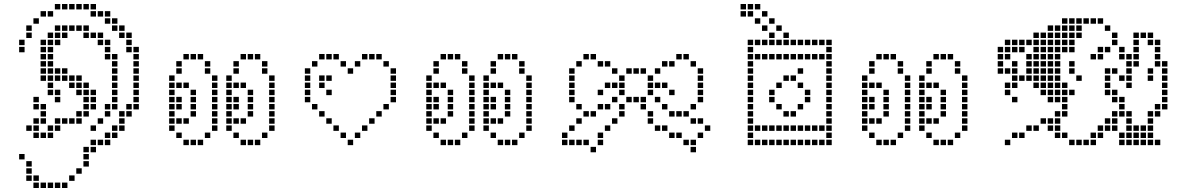

<svg xmlns="http://www.w3.org/2000/svg" viewBox="-20 -730 5933 960"><path d="M75.7 40V67.1H102.9V40ZM111.4 75.7V102.9H138.6V75.7ZM111.4 111.4V138.6H138.6V111.4ZM111.4 147.1V174.3H138.6V147.1ZM147.1 147.1V174.3H174.3V147.1ZM147.1 182.9V210H174.3V182.9ZM218.6 182.9V210H245.7V182.9ZM254.3 182.9V210H281.4V182.9ZM290 182.9V210H317.1V182.9ZM182.9 182.9V210H210V182.9ZM325.7 147.1V174.3H352.9V147.1ZM361.4 111.4V138.6H388.6V111.4ZM397.1 75.7V102.9H424.3V75.7ZM397.1 40V67.1H424.3V40ZM397.1 4.3V31.4H424.3V4.3ZM432.9 4.3V31.4H460V4.3ZM432.9 -31.4V-4.3H460V-31.4ZM468.6 -31.4V-4.3H495.7V-31.4ZM504.3 -31.4V-4.3H531.4V-31.4ZM504.3 -67.1V-40H531.4V-67.1ZM540 -67.1V-40H567.1V-67.1ZM540 -102.9V-75.7H567.1V-102.9ZM575.7 -102.9V-75.7H602.9V-102.9ZM575.7 -138.6V-111.4H602.9V-138.6ZM575.7 -174.3V-147.1H602.9V-174.3ZM611.4 -174.3V-147.1H638.6V-174.3ZM611.4 -210V-182.9H638.6V-210ZM647.1 -210V-182.9H674.3V-210ZM647.1 -245.7V-218.6H674.3V-245.7ZM647.1 -281.4V-254.3H674.3V-281.4ZM647.1 -317.1V-290H674.3V-317.1ZM647.1 -352.9V-325.7H674.3V-352.9ZM647.1 -388.6V-361.4H674.3V-388.6ZM647.1 -424.3V-397.1H674.3V-424.3ZM647.1 -460V-432.9H674.3V-460ZM647.1 -495.7V-468.6H674.3V-495.7ZM611.4 -495.7V-468.6H638.6V-495.7ZM611.4 -531.4V-504.3H638.6V-531.4ZM611.4 -567.1V-540H638.6V-567.1ZM575.7 -567.1V-540H602.9V-567.1ZM575.7 -602.9V-575.7H602.9V-602.9ZM540 -602.9V-575.7H567.1V-602.9ZM540 -638.6V-611.4H567.1V-638.6ZM504.3 -638.6V-611.4H531.4V-638.6ZM504.3 -674.3V-647.1H531.4V-674.3ZM468.6 -674.3V-647.1H495.7V-674.3ZM432.9 -674.3V-647.1H460V-674.3ZM432.9 -710V-682.9H460V-710ZM397.1 -710V-682.9H424.3V-710ZM361.4 -710V-682.9H388.6V-710ZM325.7 -710V-682.9H352.9V-710ZM290 -710V-682.9H317.1V-710ZM254.3 -710V-682.9H281.4V-710ZM218.6 -674.3V-647.1H245.7V-674.3ZM182.9 -674.3V-647.1H210V-674.3ZM147.1 -638.6V-611.4H174.3V-638.6ZM111.4 -602.9V-575.7H138.6V-602.9ZM111.4 -567.1V-540H138.6V-567.1ZM75.7 -531.4V-504.3H102.9V-531.4ZM75.7 -495.7V-468.6H102.9V-495.7ZM147.1 -245.7V-218.6H174.3V-245.7ZM147.1 -210V-182.9H174.3V-210ZM182.9 -210V-182.9H210V-210ZM182.9 -174.3V-147.1H210V-174.3ZM182.9 -138.6V-111.4H210V-138.6ZM147.1 -138.6V-111.4H174.3V-138.6ZM147.1 -102.9V-75.7H174.3V-102.9ZM111.4 -102.9V-75.7H138.6V-102.9ZM147.1 -67.1V-40H174.3V-67.1ZM182.9 -67.1V-40H210V-67.1ZM218.6 -67.1V-40H245.7V-67.1ZM218.6 -102.9V-75.7H245.7V-102.9ZM254.3 -102.9V-75.7H281.4V-102.9ZM254.3 -138.6V-111.4H281.4V-138.6ZM290 -138.6V-111.4H317.1V-138.6ZM325.7 -138.6V-111.4H352.9V-138.6ZM361.4 -138.6V-111.4H388.6V-138.6ZM361.4 -174.3V-147.1H388.6V-174.3ZM397.1 -174.3V-147.1H424.3V-174.3ZM397.1 -210V-182.9H424.3V-210ZM432.9 -210V-182.9H460V-210ZM432.9 -245.7V-218.6H460V-245.7ZM432.9 -281.4V-254.3H460V-281.4ZM397.1 -245.7V-218.6H424.3V-245.7ZM397.1 -281.4V-254.3H424.3V-281.4ZM397.1 -317.1V-290H424.3V-317.1ZM361.4 -352.9V-325.7H388.6V-352.9ZM361.4 -317.1V-290H388.6V-317.1ZM361.4 -281.4V-254.3H388.6V-281.4ZM325.7 -317.1V-290H352.9V-317.1ZM325.7 -352.9V-325.7H352.9V-352.9ZM290 -352.9V-325.7H317.1V-352.9ZM290 -388.6V-361.4H317.1V-388.6ZM254.3 -352.9V-325.7H281.4V-352.9ZM254.3 -388.6V-361.4H281.4V-388.6ZM218.6 -388.6V-361.4H245.7V-388.6ZM218.6 -352.9V-325.7H245.7V-352.9ZM218.6 -317.1V-290H245.7V-317.1ZM218.6 -281.4V-254.3H245.7V-281.4ZM254.3 -281.4V-254.3H281.4V-281.4ZM254.3 -245.7V-218.6H281.4V-245.7ZM182.9 -352.9V-325.7H210V-352.9ZM182.9 -388.6V-361.4H210V-388.6ZM182.9 -424.3V-397.1H210V-424.3ZM182.9 -460V-432.9H210V-460ZM182.9 -495.7V-468.6H210V-495.7ZM182.9 -531.4V-504.3H210V-531.4ZM218.6 -531.4V-504.3H245.7V-531.4ZM254.3 -531.4V-504.3H281.4V-531.4ZM218.6 -495.7V-468.6H245.7V-495.7ZM218.6 -460V-432.9H245.7V-460ZM218.6 -424.3V-397.1H245.7V-424.3ZM218.6 -567.1V-540H245.7V-567.1ZM254.3 -567.1V-540H281.4V-567.1ZM290 -567.1V-540H317.1V-567.1ZM254.3 -602.9V-575.7H281.4V-602.9ZM290 -602.9V-575.7H317.1V-602.9ZM325.7 -602.9V-575.7H352.9V-602.9ZM361.4 -602.9V-575.7H388.6V-602.9ZM397.1 -602.9V-575.7H424.3V-602.9ZM397.1 -567.1V-540H424.3V-567.1ZM432.9 -567.1V-540H460V-567.1ZM468.6 -567.1V-540H495.7V-567.1ZM468.6 -531.4V-504.3H495.7V-531.4ZM504.3 -531.4V-504.3H531.4V-531.4ZM504.3 -495.7V-468.6H531.4V-495.7ZM504.3 -460V-432.9H531.4V-460ZM540 -460V-432.9H567.1V-460ZM540 -424.3V-397.1H567.1V-424.3ZM540 -388.6V-361.4H567.1V-388.6ZM540 -352.9V-325.7H567.1V-352.9ZM540 -317.1V-290H567.1V-317.1ZM540 -281.4V-254.3H567.1V-281.4ZM540 -245.7V-218.6H567.1V-245.7ZM540 -210V-182.9H567.1V-210ZM504.3 -174.3V-147.1H531.4V-174.3ZM504.3 -210V-182.9H531.4V-210ZM468.6 -138.6V-111.4H495.7V-138.6ZM432.9 -102.9V-75.7H460V-102.9Z M932.9 -31.4V-4.3H960V-31.4ZM968.6 -31.4V-4.3H995.7V-31.4ZM825.7 -138.6V-111.4H852.9V-138.6ZM825.7 -174.3V-147.1H852.9V-174.3ZM825.7 -210V-182.9H852.9V-210ZM825.7 -245.7V-218.6H852.9V-245.7ZM825.7 -281.4V-254.3H852.9V-281.4ZM825.7 -317.1V-290H852.9V-317.1ZM897.1 -31.4V-4.3H924.3V-31.4ZM861.4 -67.1V-40H888.6V-67.1ZM825.7 -102.9V-75.7H852.9V-102.9ZM1004.3 -67.1V-40H1031.4V-67.1ZM1040 -102.9V-75.7H1067.1V-102.9ZM825.7 -352.9V-325.7H852.9V-352.9ZM861.4 -388.6V-361.4H888.6V-388.6ZM861.4 -424.3V-397.1H888.6V-424.3ZM897.1 -460V-432.9H924.3V-460ZM932.9 -460V-432.9H960V-460ZM968.6 -460V-432.9H995.7V-460ZM1004.3 -424.3V-397.1H1031.4V-424.3ZM861.4 -317.1V-290H888.6V-317.1ZM897.1 -317.1V-290H924.3V-317.1ZM932.9 -281.4V-254.3H960V-281.4ZM932.9 -174.3V-147.1H960V-174.3ZM897.1 -138.6V-111.4H924.3V-138.6ZM861.4 -138.6V-111.4H888.6V-138.6ZM861.4 -245.7V-218.6H888.6V-245.7ZM861.4 -210V-182.9H888.6V-210ZM1218.6 -31.4V-4.3H1245.7V-31.4ZM1254.3 -31.4V-4.3H1281.4V-31.4ZM1111.4 -138.6V-111.4H1138.6V-138.6ZM1111.4 -174.3V-147.1H1138.6V-174.3ZM1111.4 -210V-182.9H1138.6V-210ZM1111.4 -245.7V-218.6H1138.6V-245.7ZM1111.4 -281.4V-254.3H1138.6V-281.4ZM1111.4 -317.1V-290H1138.6V-317.1ZM1182.9 -31.4V-4.3H1210V-31.4ZM1147.1 -67.1V-40H1174.3V-67.1ZM1111.4 -102.9V-75.7H1138.6V-102.9ZM1290 -67.1V-40H1317.1V-67.1ZM1111.4 -352.9V-325.7H1138.6V-352.9ZM1147.1 -388.6V-361.4H1174.3V-388.6ZM1147.1 -424.3V-397.1H1174.3V-424.3ZM1182.9 -460V-432.9H1210V-460ZM1218.6 -460V-432.9H1245.7V-460ZM1254.3 -460V-432.9H1281.4V-460ZM1290 -424.3V-397.1H1317.1V-424.3ZM1147.1 -317.1V-290H1174.3V-317.1ZM1182.9 -317.1V-290H1210V-317.1ZM1218.6 -281.4V-254.3H1245.7V-281.4ZM1218.6 -174.3V-147.1H1245.7V-174.3ZM1182.9 -138.6V-111.4H1210V-138.6ZM1147.1 -138.6V-111.4H1174.3V-138.6ZM1147.1 -245.7V-218.6H1174.3V-245.7ZM1147.1 -210V-182.9H1174.3V-210ZM932.9 -245.7V-218.6H960V-245.7ZM932.9 -210V-182.9H960V-210ZM1218.6 -245.7V-218.6H1245.7V-245.7ZM1218.6 -210V-182.9H1245.7V-210ZM1004.3 -388.6V-361.4H1031.4V-388.6ZM1040 -352.9V-325.7H1067.1V-352.9ZM1040 -317.1V-290H1067.1V-317.1ZM1040 -281.4V-254.3H1067.1V-281.4ZM1040 -245.7V-218.6H1067.1V-245.7ZM1040 -210V-182.9H1067.1V-210ZM1040 -174.3V-147.1H1067.1V-174.3ZM1040 -138.6V-111.4H1067.1V-138.6ZM1290 -388.6V-361.4H1317.1V-388.6ZM1325.7 -352.9V-325.7H1352.9V-352.9ZM1325.7 -317.1V-290H1352.9V-317.1ZM1325.7 -281.4V-254.3H1352.9V-281.4ZM1325.7 -210V-182.9H1352.9V-210ZM1325.7 -174.3V-147.1H1352.9V-174.3ZM1325.7 -138.6V-111.4H1352.9V-138.6ZM1325.7 -245.7V-218.6H1352.9V-245.7ZM1325.7 -102.9V-75.7H1352.9V-102.9Z M1718.6 -31.4V-4.3H1745.7V-31.4ZM1682.9 -67.1V-40H1710V-67.1ZM1647.1 -102.9V-75.7H1674.3V-102.9ZM1611.4 -138.6V-111.4H1638.6V-138.6ZM1575.7 -174.3V-147.1H1602.9V-174.3ZM1504.3 -245.7V-218.6H1531.4V-245.7ZM1540 -210V-182.9H1567.1V-210ZM1504.3 -281.4V-254.3H1531.4V-281.4ZM1504.3 -317.1V-290H1531.4V-317.1ZM1504.3 -352.9V-325.7H1531.4V-352.9ZM1504.3 -388.6V-361.4H1531.4V-388.6ZM1540 -424.3V-397.1H1567.1V-424.3ZM1575.7 -460V-432.9H1602.9V-460ZM1611.4 -460V-432.9H1638.6V-460ZM1647.1 -460V-432.9H1674.3V-460ZM1682.9 -424.3V-397.1H1710V-424.3ZM1718.6 -388.6V-361.4H1745.7V-388.6ZM1754.3 -424.3V-397.1H1781.4V-424.3ZM1790 -460V-432.9H1817.1V-460ZM1825.7 -460V-432.9H1852.9V-460ZM1861.4 -460V-432.9H1888.6V-460ZM1897.1 -424.3V-397.1H1924.3V-424.3ZM1932.9 -388.6V-361.4H1960V-388.6ZM1932.9 -352.9V-325.7H1960V-352.9ZM1932.9 -317.1V-290H1960V-317.1ZM1932.9 -281.4V-254.3H1960V-281.4ZM1932.9 -245.7V-218.6H1960V-245.7ZM1897.1 -210V-182.9H1924.3V-210ZM1861.4 -174.3V-147.1H1888.6V-174.3ZM1825.7 -138.6V-111.4H1852.9V-138.6ZM1790 -102.9V-75.7H1817.1V-102.9ZM1754.3 -67.1V-40H1781.4V-67.1ZM1575.7 -317.1V-290H1602.9V-317.1ZM1575.7 -352.9V-325.7H1602.9V-352.9ZM1611.4 -352.9V-325.7H1638.6V-352.9ZM1611.4 -281.4V-254.3H1638.6V-281.4Z M2218.6 -31.4V-4.3H2245.7V-31.4ZM2254.3 -31.4V-4.3H2281.4V-31.4ZM2111.4 -138.6V-111.4H2138.6V-138.6ZM2111.4 -174.3V-147.1H2138.6V-174.3ZM2111.4 -210V-182.9H2138.6V-210ZM2111.4 -245.7V-218.6H2138.6V-245.7ZM2111.4 -281.4V-254.3H2138.6V-281.4ZM2111.4 -317.1V-290H2138.6V-317.1ZM2182.9 -31.4V-4.3H2210V-31.4ZM2147.1 -67.1V-40H2174.3V-67.1ZM2111.4 -102.9V-75.7H2138.6V-102.9ZM2290 -67.1V-40H2317.1V-67.1ZM2325.7 -102.9V-75.7H2352.9V-102.9ZM2111.4 -352.9V-325.7H2138.6V-352.9ZM2147.1 -388.6V-361.4H2174.3V-388.6ZM2147.1 -424.3V-397.1H2174.3V-424.3ZM2182.9 -460V-432.9H2210V-460ZM2218.6 -460V-432.9H2245.7V-460ZM2254.3 -460V-432.9H2281.4V-460ZM2290 -424.3V-397.1H2317.1V-424.3ZM2147.1 -317.1V-290H2174.3V-317.1ZM2182.9 -317.1V-290H2210V-317.1ZM2218.6 -281.4V-254.3H2245.7V-281.4ZM2218.6 -174.3V-147.1H2245.7V-174.3ZM2182.9 -138.6V-111.4H2210V-138.6ZM2147.1 -138.6V-111.4H2174.3V-138.6ZM2147.1 -245.7V-218.6H2174.3V-245.7ZM2147.1 -210V-182.9H2174.3V-210ZM2504.3 -31.4V-4.3H2531.4V-31.4ZM2540 -31.4V-4.3H2567.1V-31.4ZM2397.1 -138.6V-111.4H2424.3V-138.6ZM2397.1 -174.3V-147.1H2424.3V-174.3ZM2397.1 -210V-182.9H2424.3V-210ZM2397.1 -245.7V-218.6H2424.3V-245.7ZM2397.1 -281.4V-254.3H2424.3V-281.4ZM2397.1 -317.1V-290H2424.3V-317.1ZM2468.6 -31.4V-4.3H2495.7V-31.4ZM2432.9 -67.1V-40H2460V-67.1ZM2397.1 -102.9V-75.7H2424.3V-102.9ZM2575.7 -67.1V-40H2602.9V-67.1ZM2397.1 -352.9V-325.7H2424.3V-352.9ZM2432.9 -388.6V-361.4H2460V-388.6ZM2432.9 -424.3V-397.1H2460V-424.3ZM2468.6 -460V-432.9H2495.7V-460ZM2504.3 -460V-432.9H2531.4V-460ZM2540 -460V-432.9H2567.1V-460ZM2575.7 -424.3V-397.1H2602.9V-424.3ZM2432.9 -317.1V-290H2460V-317.1ZM2468.6 -317.1V-290H2495.7V-317.1ZM2504.3 -281.4V-254.3H2531.4V-281.4ZM2504.3 -174.3V-147.1H2531.4V-174.3ZM2468.6 -138.6V-111.4H2495.7V-138.6ZM2432.9 -138.6V-111.4H2460V-138.6ZM2432.9 -245.7V-218.6H2460V-245.7ZM2432.9 -210V-182.9H2460V-210ZM2218.6 -245.7V-218.6H2245.7V-245.7ZM2218.6 -210V-182.9H2245.7V-210ZM2504.3 -245.7V-218.6H2531.4V-245.7ZM2504.3 -210V-182.9H2531.4V-210ZM2290 -388.6V-361.4H2317.1V-388.6ZM2325.7 -352.9V-325.7H2352.9V-352.9ZM2325.7 -317.1V-290H2352.9V-317.1ZM2325.7 -281.4V-254.3H2352.9V-281.4ZM2325.7 -245.7V-218.6H2352.9V-245.7ZM2325.7 -210V-182.9H2352.9V-210ZM2325.7 -174.3V-147.1H2352.9V-174.3ZM2325.7 -138.6V-111.4H2352.9V-138.6ZM2575.7 -388.6V-361.4H2602.9V-388.6ZM2611.4 -352.9V-325.7H2638.6V-352.9ZM2611.4 -317.1V-290H2638.6V-317.1ZM2611.4 -281.4V-254.3H2638.6V-281.4ZM2611.4 -210V-182.9H2638.6V-210ZM2611.4 -174.3V-147.1H2638.6V-174.3ZM2611.4 -138.6V-111.4H2638.6V-138.6ZM2611.4 -245.7V-218.6H2638.6V-245.7ZM2611.4 -102.9V-75.7H2638.6V-102.9Z M2932.9 4.3V31.4H2960V4.3ZM2897.1 -31.4V-4.3H2924.3V-31.4ZM2861.4 -31.4V-4.3H2888.6V-31.4ZM2825.7 -31.4V-4.3H2852.9V-31.4ZM2790 -31.4V-4.3H2817.1V-31.4ZM2790 -67.1V-40H2817.1V-67.1ZM2825.7 -102.9V-75.7H2852.9V-102.9ZM2861.4 -138.6V-111.4H2888.6V-138.6ZM2897.1 -174.3V-147.1H2924.3V-174.3ZM2932.9 -174.3V-147.1H2960V-174.3ZM2861.4 -210V-182.9H2888.6V-210ZM2825.7 -245.7V-218.6H2852.9V-245.7ZM2825.7 -281.4V-254.3H2852.9V-281.4ZM2825.7 -317.1V-290H2852.9V-317.1ZM2825.7 -352.9V-325.7H2852.9V-352.9ZM2825.7 -388.6V-361.4H2852.9V-388.6ZM2861.4 -424.3V-397.1H2888.6V-424.3ZM2897.1 -460V-432.9H2924.3V-460ZM2932.9 -460V-432.9H2960V-460ZM2968.6 -424.3V-397.1H2995.7V-424.3ZM3004.3 -424.3V-397.1H3031.4V-424.3ZM3040 -388.6V-361.4H3067.1V-388.6ZM3075.7 -352.9V-325.7H3102.9V-352.9ZM3075.7 -317.1V-290H3102.9V-317.1ZM3075.7 -281.4V-254.3H3102.9V-281.4ZM3040 -317.1V-290H3067.1V-317.1ZM3004.3 -317.1V-290H3031.4V-317.1ZM2968.6 -281.4V-254.3H2995.7V-281.4ZM3040 -245.7V-218.6H3067.1V-245.7ZM3004.3 -210V-182.9H3031.4V-210ZM2968.6 -210V-182.9H2995.7V-210ZM2968.6 -31.4V-4.3H2995.7V-31.4ZM2968.6 -67.1V-40H2995.7V-67.1ZM3004.3 -102.9V-75.7H3031.4V-102.9ZM3040 -138.6V-111.4H3067.1V-138.6ZM3075.7 -210V-182.9H3102.9V-210ZM3075.7 -174.3V-147.1H3102.9V-174.3ZM3111.4 -245.7V-218.6H3138.6V-245.7ZM3147.1 -245.7V-218.6H3174.3V-245.7ZM3182.9 -245.7V-218.6H3210V-245.7ZM3182.9 -210V-182.9H3210V-210ZM3218.6 -174.3V-147.1H3245.7V-174.3ZM3218.6 -138.6V-111.4H3245.7V-138.6ZM3254.3 -102.9V-75.7H3281.4V-102.9ZM3290 -102.9V-75.7H3317.1V-102.9ZM3325.7 -67.1V-40H3352.9V-67.1ZM3361.4 -67.1V-40H3388.6V-67.1ZM3397.1 -31.4V-4.3H3424.3V-31.4ZM3432.9 -31.4V-4.3H3460V-31.4ZM3432.9 4.3V31.4H3460V4.3ZM3468.6 -67.1V-40H3495.7V-67.1ZM3504.3 -102.9V-75.7H3531.4V-102.9ZM3468.6 -138.6V-111.4H3495.7V-138.6ZM3432.9 -138.6V-111.4H3460V-138.6ZM3397.1 -174.3V-147.1H3424.3V-174.3ZM3361.4 -174.3V-147.1H3388.6V-174.3ZM3325.7 -174.3V-147.1H3352.9V-174.3ZM3290 -210V-182.9H3317.1V-210ZM3254.3 -245.7V-218.6H3281.4V-245.7ZM3218.6 -281.4V-254.3H3245.7V-281.4ZM3218.6 -317.1V-290H3245.7V-317.1ZM3218.6 -352.9V-325.7H3245.7V-352.9ZM3182.9 -388.6V-361.4H3210V-388.6ZM3147.1 -388.6V-361.4H3174.3V-388.6ZM3111.4 -388.6V-361.4H3138.6V-388.6ZM3254.3 -388.6V-361.4H3281.4V-388.6ZM3254.3 -317.1V-290H3281.4V-317.1ZM3290 -317.1V-290H3317.1V-317.1ZM3325.7 -281.4V-254.3H3352.9V-281.4ZM3290 -424.3V-397.1H3317.1V-424.3ZM3325.7 -424.3V-397.1H3352.9V-424.3ZM3361.4 -460V-432.9H3388.6V-460ZM3397.1 -460V-432.9H3424.3V-460ZM3432.9 -424.3V-397.1H3460V-424.3ZM3468.6 -388.6V-361.4H3495.7V-388.6ZM3468.6 -352.9V-325.7H3495.7V-352.9ZM3468.6 -317.1V-290H3495.7V-317.1ZM3468.6 -281.4V-254.3H3495.7V-281.4ZM3468.6 -245.7V-218.6H3495.7V-245.7ZM3432.9 -210V-182.9H3460V-210Z M3754.3 -31.4V-4.3H3781.4V-31.4ZM3790 -31.4V-4.3H3817.1V-31.4ZM3825.7 -31.4V-4.3H3852.9V-31.4ZM3861.4 -31.4V-4.3H3888.6V-31.4ZM3897.1 -31.4V-4.3H3924.3V-31.4ZM3932.9 -31.4V-4.3H3960V-31.4ZM3968.6 -31.4V-4.3H3995.7V-31.4ZM4004.3 -31.4V-4.3H4031.4V-31.4ZM4040 -31.4V-4.3H4067.1V-31.4ZM4075.7 -31.4V-4.3H4102.9V-31.4ZM4111.4 -31.4V-4.3H4138.6V-31.4ZM4111.4 -67.1V-40H4138.6V-67.1ZM4111.4 -102.9V-75.7H4138.6V-102.9ZM4111.4 -138.6V-111.4H4138.6V-138.6ZM4111.4 -174.3V-147.1H4138.6V-174.3ZM4111.4 -210V-182.9H4138.6V-210ZM4111.4 -245.7V-218.6H4138.6V-245.7ZM4111.4 -281.4V-254.3H4138.6V-281.4ZM4111.4 -317.1V-290H4138.6V-317.1ZM4111.4 -352.9V-325.7H4138.6V-352.9ZM4111.4 -388.6V-361.4H4138.6V-388.6ZM4111.4 -424.3V-397.1H4138.6V-424.3ZM4111.4 -460V-432.9H4138.6V-460ZM4111.4 -495.7V-468.6H4138.6V-495.7ZM4111.4 -531.4V-504.3H4138.6V-531.4ZM4075.7 -531.4V-504.3H4102.9V-531.4ZM4040 -531.4V-504.3H4067.1V-531.4ZM4004.3 -531.4V-504.3H4031.4V-531.4ZM3968.6 -531.4V-504.3H3995.7V-531.4ZM3932.9 -531.4V-504.3H3960V-531.4ZM3897.1 -531.4V-504.3H3924.3V-531.4ZM3861.4 -531.4V-504.3H3888.6V-531.4ZM3825.7 -531.4V-504.3H3852.9V-531.4ZM3790 -531.4V-504.3H3817.1V-531.4ZM3754.3 -531.4V-504.3H3781.4V-531.4ZM3718.6 -495.7V-468.6H3745.7V-495.7ZM3718.6 -460V-432.9H3745.7V-460ZM3718.6 -424.3V-397.1H3745.7V-424.3ZM3718.6 -388.6V-361.4H3745.7V-388.6ZM3718.6 -352.9V-325.7H3745.7V-352.9ZM3718.6 -317.1V-290H3745.7V-317.1ZM3718.6 -281.4V-254.3H3745.7V-281.4ZM3718.6 -245.7V-218.6H3745.7V-245.7ZM3718.6 -210V-182.9H3745.7V-210ZM3718.6 -174.3V-147.1H3745.7V-174.3ZM3718.6 -138.6V-111.4H3745.7V-138.6ZM3718.6 -102.9V-75.7H3745.7V-102.9ZM3718.6 -67.1V-40H3745.7V-67.1ZM3718.6 -31.4V-4.3H3745.7V-31.4ZM3718.6 -531.4V-504.3H3745.7V-531.4ZM3754.3 -460V-432.9H3781.4V-460ZM3790 -460V-432.9H3817.1V-460ZM3825.7 -460V-432.9H3852.9V-460ZM3861.4 -460V-432.9H3888.6V-460ZM3897.1 -460V-432.9H3924.3V-460ZM3932.9 -460V-432.9H3960V-460ZM3968.6 -460V-432.9H3995.7V-460ZM4004.3 -460V-432.9H4031.4V-460ZM4040 -460V-432.9H4067.1V-460ZM4075.7 -460V-432.9H4102.9V-460ZM3754.3 -102.9V-75.7H3781.4V-102.9ZM3790 -102.9V-75.7H3817.1V-102.9ZM3825.7 -102.9V-75.7H3852.9V-102.9ZM3861.4 -102.9V-75.7H3888.6V-102.9ZM3897.1 -102.9V-75.7H3924.3V-102.9ZM3932.9 -102.9V-75.7H3960V-102.9ZM3968.6 -102.9V-75.7H3995.7V-102.9ZM4004.3 -102.9V-75.7H4031.4V-102.9ZM4040 -102.9V-75.7H4067.1V-102.9ZM4075.7 -102.9V-75.7H4102.9V-102.9ZM3825.7 -281.4V-254.3H3852.9V-281.4ZM3825.7 -245.7V-218.6H3852.9V-245.7ZM3861.4 -210V-182.9H3888.6V-210ZM3897.1 -174.3V-147.1H3924.3V-174.3ZM3932.9 -174.3V-147.1H3960V-174.3ZM3968.6 -210V-182.9H3995.7V-210ZM4004.3 -245.7V-218.6H4031.4V-245.7ZM4004.3 -281.4V-254.3H4031.4V-281.4ZM3968.6 -317.1V-290H3995.7V-317.1ZM3932.9 -352.9V-325.7H3960V-352.9ZM3897.1 -352.9V-325.7H3924.3V-352.9ZM3861.4 -317.1V-290H3888.6V-317.1ZM3968.6 -388.6V-361.4H3995.7V-388.6ZM3825.7 -567.1V-540H3852.9V-567.1ZM3790 -602.9V-575.7H3817.1V-602.9ZM3754.3 -638.6V-611.4H3781.4V-638.6ZM3718.6 -674.3V-647.1H3745.7V-674.3ZM3682.9 -674.3V-647.1H3710V-674.3ZM3682.9 -710V-682.9H3710V-710ZM3718.6 -710V-682.9H3745.7V-710ZM3754.3 -710V-682.9H3781.4V-710ZM3897.1 -567.1V-540H3924.3V-567.1ZM3861.4 -602.9V-575.7H3888.6V-602.9ZM3825.7 -638.6V-611.4H3852.9V-638.6ZM3790 -674.3V-647.1H3817.1V-674.3Z M4397.1 -31.4V-4.3H4424.3V-31.4ZM4432.9 -31.4V-4.3H4460V-31.4ZM4290 -138.6V-111.4H4317.1V-138.6ZM4290 -174.3V-147.1H4317.1V-174.3ZM4290 -210V-182.9H4317.1V-210ZM4290 -245.7V-218.6H4317.1V-245.7ZM4290 -281.4V-254.3H4317.1V-281.4ZM4290 -317.1V-290H4317.1V-317.1ZM4361.4 -31.4V-4.3H4388.6V-31.4ZM4325.7 -67.1V-40H4352.9V-67.1ZM4290 -102.9V-75.7H4317.1V-102.9ZM4468.6 -67.1V-40H4495.7V-67.1ZM4504.3 -102.9V-75.7H4531.4V-102.9ZM4290 -352.9V-325.7H4317.1V-352.9ZM4325.7 -388.6V-361.4H4352.9V-388.6ZM4325.7 -424.3V-397.1H4352.9V-424.3ZM4361.4 -460V-432.9H4388.6V-460ZM4397.1 -460V-432.9H4424.3V-460ZM4432.9 -460V-432.9H4460V-460ZM4468.6 -424.3V-397.1H4495.7V-424.3ZM4325.7 -317.1V-290H4352.9V-317.1ZM4361.4 -317.1V-290H4388.6V-317.1ZM4397.1 -281.4V-254.3H4424.3V-281.4ZM4397.1 -174.3V-147.1H4424.3V-174.3ZM4361.4 -138.6V-111.4H4388.6V-138.6ZM4325.7 -138.6V-111.4H4352.9V-138.6ZM4325.7 -245.7V-218.6H4352.9V-245.7ZM4325.7 -210V-182.9H4352.9V-210ZM4682.9 -31.4V-4.3H4710V-31.4ZM4718.6 -31.4V-4.3H4745.7V-31.4ZM4575.7 -138.6V-111.4H4602.9V-138.6ZM4575.7 -174.3V-147.1H4602.9V-174.3ZM4575.7 -210V-182.9H4602.9V-210ZM4575.7 -245.7V-218.6H4602.9V-245.7ZM4575.7 -281.4V-254.3H4602.9V-281.4ZM4575.7 -317.1V-290H4602.9V-317.1ZM4647.1 -31.4V-4.3H4674.3V-31.4ZM4611.4 -67.1V-40H4638.6V-67.1ZM4575.7 -102.9V-75.7H4602.9V-102.9ZM4754.3 -67.1V-40H4781.4V-67.1ZM4575.7 -352.9V-325.7H4602.9V-352.9ZM4611.4 -388.6V-361.4H4638.6V-388.6ZM4611.4 -424.3V-397.1H4638.6V-424.3ZM4647.1 -460V-432.9H4674.3V-460ZM4682.9 -460V-432.9H4710V-460ZM4718.6 -460V-432.9H4745.7V-460ZM4754.3 -424.3V-397.1H4781.4V-424.3ZM4611.4 -317.1V-290H4638.6V-317.1ZM4647.1 -317.1V-290H4674.3V-317.1ZM4682.9 -281.4V-254.3H4710V-281.4ZM4682.9 -174.3V-147.1H4710V-174.3ZM4647.1 -138.6V-111.4H4674.3V-138.6ZM4611.4 -138.6V-111.4H4638.6V-138.6ZM4611.4 -245.7V-218.6H4638.6V-245.7ZM4611.4 -210V-182.9H4638.6V-210ZM4397.1 -245.7V-218.6H4424.3V-245.7ZM4397.1 -210V-182.9H4424.3V-210ZM4682.9 -245.7V-218.6H4710V-245.7ZM4682.9 -210V-182.9H4710V-210ZM4468.6 -388.6V-361.4H4495.7V-388.6ZM4504.3 -352.9V-325.7H4531.4V-352.9ZM4504.3 -317.1V-290H4531.4V-317.1ZM4504.3 -281.4V-254.3H4531.4V-281.4ZM4504.3 -245.7V-218.6H4531.4V-245.7ZM4504.3 -210V-182.9H4531.4V-210ZM4504.3 -174.3V-147.1H4531.4V-174.3ZM4504.3 -138.6V-111.4H4531.4V-138.6ZM4754.3 -388.6V-361.4H4781.4V-388.6ZM4790 -352.9V-325.7H4817.1V-352.9ZM4790 -317.1V-290H4817.1V-317.1ZM4790 -281.4V-254.3H4817.1V-281.4ZM4790 -210V-182.9H4817.1V-210ZM4790 -174.3V-147.1H4817.1V-174.3ZM4790 -138.6V-111.4H4817.1V-138.6ZM4790 -245.7V-218.6H4817.1V-245.7ZM4790 -102.9V-75.7H4817.1V-102.9Z M5004.3 -31.4V-4.3H5031.4V-31.4ZM5040 -67.1V-40H5067.1V-67.1ZM5075.7 -67.1V-40H5102.9V-67.1ZM5111.4 -102.9V-75.7H5138.6V-102.9ZM5147.1 -102.9V-75.7H5174.3V-102.9ZM5182.9 -138.6V-111.4H5210V-138.6ZM5218.6 -138.6V-111.4H5245.7V-138.6ZM5254.3 -138.6V-111.4H5281.4V-138.6ZM5218.6 -102.9V-75.7H5245.7V-102.9ZM5254.3 -102.9V-75.7H5281.4V-102.9ZM5254.3 -67.1V-40H5281.4V-67.1ZM5290 -67.1V-40H5317.1V-67.1ZM5325.7 -31.4V-4.3H5352.9V-31.4ZM5361.4 -31.4V-4.3H5388.6V-31.4ZM5397.1 -31.4V-4.3H5424.3V-31.4ZM5432.9 -31.4V-4.3H5460V-31.4ZM5432.9 -67.1V-40H5460V-67.1ZM5468.6 -67.1V-40H5495.7V-67.1ZM5468.6 -102.9V-75.7H5495.7V-102.9ZM5504.3 -102.9V-75.7H5531.4V-102.9ZM5540 -102.9V-75.7H5567.1V-102.9ZM5504.3 -138.6V-111.4H5531.4V-138.6ZM5647.1 -424.3V-397.1H5674.3V-424.3ZM5540 -531.4V-504.3H5567.1V-531.4ZM5540 -567.1V-540H5567.1V-567.1ZM5504.3 -602.9V-575.7H5531.4V-602.9ZM5468.6 -638.6V-611.4H5495.7V-638.6ZM5432.9 -638.6V-611.4H5460V-638.6ZM5397.1 -638.6V-611.4H5424.3V-638.6ZM5361.4 -638.6V-611.4H5388.6V-638.6ZM5325.7 -638.6V-611.4H5352.9V-638.6ZM5290 -638.6V-611.4H5317.1V-638.6ZM5504.3 -495.7V-468.6H5531.4V-495.7ZM5468.6 -495.7V-468.6H5495.7V-495.7ZM5468.6 -460V-432.9H5495.7V-460ZM5432.9 -460V-432.9H5460V-460ZM5325.7 -388.6V-361.4H5352.9V-388.6ZM5361.4 -352.9V-325.7H5388.6V-352.9ZM5325.7 -281.4V-254.3H5352.9V-281.4ZM5290 -281.4V-254.3H5317.1V-281.4ZM5254.3 -281.4V-254.3H5281.4V-281.4ZM5218.6 -281.4V-254.3H5245.7V-281.4ZM5182.9 -281.4V-254.3H5210V-281.4ZM5218.6 -245.7V-218.6H5245.7V-245.7ZM5254.3 -245.7V-218.6H5281.4V-245.7ZM5290 -245.7V-218.6H5317.1V-245.7ZM5290 -210V-182.9H5317.1V-210ZM5290 -174.3V-147.1H5317.1V-174.3ZM5254.3 -174.3V-147.1H5281.4V-174.3ZM5040 -245.7V-218.6H5067.1V-245.7ZM5004.3 -317.1V-290H5031.4V-317.1ZM5004.3 -281.4V-254.3H5031.4V-281.4ZM5040 -317.1V-290H5067.1V-317.1ZM5040 -352.9V-325.7H5067.1V-352.9ZM5040 -388.6V-361.4H5067.1V-388.6ZM5040 -424.3V-397.1H5067.1V-424.3ZM5004.3 -388.6V-361.4H5031.4V-388.6ZM4968.6 -388.6V-361.4H4995.7V-388.6ZM4968.6 -424.3V-397.1H4995.7V-424.3ZM4968.6 -460V-432.9H4995.7V-460ZM4968.6 -495.7V-468.6H4995.7V-495.7ZM5004.3 -495.7V-468.6H5031.4V-495.7ZM5004.3 -460V-432.9H5031.4V-460ZM5004.3 -531.4V-504.3H5031.4V-531.4ZM5040 -531.4V-504.3H5067.1V-531.4ZM5075.7 -531.4V-504.3H5102.9V-531.4ZM5111.4 -531.4V-504.3H5138.6V-531.4ZM5040 -495.7V-468.6H5067.1V-495.7ZM5075.7 -495.7V-468.6H5102.9V-495.7ZM5111.4 -460V-432.9H5138.6V-460ZM5111.4 -424.3V-397.1H5138.6V-424.3ZM5111.4 -388.6V-361.4H5138.6V-388.6ZM5111.4 -352.9V-325.7H5138.6V-352.9ZM5075.7 -352.9V-325.7H5102.9V-352.9ZM5147.1 -352.9V-325.7H5174.3V-352.9ZM5182.9 -352.9V-325.7H5210V-352.9ZM5218.6 -352.9V-325.7H5245.7V-352.9ZM5254.3 -352.9V-325.7H5281.4V-352.9ZM5147.1 -317.1V-290H5174.3V-317.1ZM5182.9 -317.1V-290H5210V-317.1ZM5218.6 -317.1V-290H5245.7V-317.1ZM5254.3 -317.1V-290H5281.4V-317.1ZM5290 -317.1V-290H5317.1V-317.1ZM5254.3 -388.6V-361.4H5281.4V-388.6ZM5218.6 -388.6V-361.4H5245.7V-388.6ZM5182.9 -388.6V-361.4H5210V-388.6ZM5147.1 -388.6V-361.4H5174.3V-388.6ZM5147.1 -424.3V-397.1H5174.3V-424.3ZM5182.9 -424.3V-397.1H5210V-424.3ZM5218.6 -424.3V-397.1H5245.7V-424.3ZM5254.3 -424.3V-397.1H5281.4V-424.3ZM5254.3 -460V-432.9H5281.4V-460ZM5254.3 -495.7V-468.6H5281.4V-495.7ZM5254.3 -531.4V-504.3H5281.4V-531.4ZM5254.3 -567.1V-540H5281.4V-567.1ZM5218.6 -567.1V-540H5245.7V-567.1ZM5218.6 -602.9V-575.7H5245.7V-602.9ZM5218.6 -531.4V-504.3H5245.7V-531.4ZM5218.6 -495.7V-468.6H5245.7V-495.7ZM5218.6 -460V-432.9H5245.7V-460ZM5182.9 -460V-432.9H5210V-460ZM5147.1 -460V-432.9H5174.3V-460ZM5147.1 -495.7V-468.6H5174.3V-495.7ZM5147.1 -531.4V-504.3H5174.3V-531.4ZM5147.1 -567.1V-540H5174.3V-567.1ZM5182.9 -567.1V-540H5210V-567.1ZM5182.9 -531.4V-504.3H5210V-531.4ZM5182.9 -495.7V-468.6H5210V-495.7ZM5254.3 -602.9V-575.7H5281.4V-602.9ZM5290 -602.9V-575.7H5317.1V-602.9ZM5325.7 -602.9V-575.7H5352.9V-602.9ZM5361.4 -602.9V-575.7H5388.6V-602.9ZM5361.4 -567.1V-540H5388.6V-567.1ZM5325.7 -567.1V-540H5352.9V-567.1ZM5290 -567.1V-540H5317.1V-567.1ZM5290 -531.4V-504.3H5317.1V-531.4ZM5290 -495.7V-468.6H5317.1V-495.7ZM5325.7 -495.7V-468.6H5352.9V-495.7ZM5325.7 -531.4V-504.3H5352.9V-531.4ZM5754.3 -31.4V-4.3H5781.4V-31.4ZM5718.6 -31.4V-4.3H5745.7V-31.4ZM5682.9 -31.4V-4.3H5710V-31.4ZM5647.1 -31.4V-4.3H5674.3V-31.4ZM5611.4 -31.4V-4.3H5638.6V-31.4ZM5575.7 -31.4V-4.3H5602.9V-31.4ZM5611.4 -67.1V-40H5638.6V-67.1ZM5647.1 -67.1V-40H5674.3V-67.1ZM5682.9 -67.1V-40H5710V-67.1ZM5718.6 -67.1V-40H5745.7V-67.1ZM5682.9 -102.9V-75.7H5710V-102.9ZM5647.1 -102.9V-75.7H5674.3V-102.9ZM5611.4 -102.9V-75.7H5638.6V-102.9ZM5611.4 -138.6V-111.4H5638.6V-138.6ZM5718.6 -102.9V-75.7H5745.7V-102.9ZM5718.6 -138.6V-111.4H5745.7V-138.6ZM5718.6 -174.3V-147.1H5745.7V-174.3ZM5754.3 -174.3V-147.1H5781.4V-174.3ZM5754.3 -210V-182.9H5781.4V-210ZM5790 -245.7V-218.6H5817.1V-245.7ZM5790 -281.4V-254.3H5817.1V-281.4ZM5790 -317.1V-290H5817.1V-317.1ZM5790 -352.9V-325.7H5817.1V-352.9ZM5790 -388.6V-361.4H5817.1V-388.6ZM5790 -424.3V-397.1H5817.1V-424.3ZM5754.3 -424.3V-397.1H5781.4V-424.3ZM5754.3 -460V-432.9H5781.4V-460ZM5754.3 -495.7V-468.6H5781.4V-495.7ZM5754.3 -531.4V-504.3H5781.4V-531.4ZM5718.6 -531.4V-504.3H5745.7V-531.4ZM5682.9 -567.1V-540H5710V-567.1ZM5647.1 -567.1V-540H5674.3V-567.1ZM5647.1 -531.4V-504.3H5674.3V-531.4ZM5647.1 -495.7V-468.6H5674.3V-495.7ZM5611.4 -424.3V-397.1H5638.6V-424.3ZM5611.4 -388.6V-361.4H5638.6V-388.6ZM5611.4 -352.9V-325.7H5638.6V-352.9ZM5611.4 -317.1V-290H5638.6V-317.1ZM5540 -281.4V-254.3H5567.1V-281.4ZM5540 -245.7V-218.6H5567.1V-245.7ZM5575.7 -245.7V-218.6H5602.9V-245.7ZM5611.4 -460V-432.9H5638.6V-460ZM5575.7 -67.1V-40H5602.9V-67.1ZM5647.1 -460V-432.9H5674.3V-460ZM5718.6 -567.1V-540H5745.7V-567.1ZM5790 -210V-182.9H5817.1V-210ZM5575.7 -460V-432.9H5602.9V-460ZM5575.7 -495.7V-468.6H5602.9V-495.7ZM5504.3 -317.1V-290H5531.4V-317.1ZM5504.3 -388.6V-361.4H5531.4V-388.6ZM5504.3 -352.9V-325.7H5531.4V-352.9ZM5540 -388.6V-361.4H5567.1V-388.6ZM5575.7 -352.9V-325.7H5602.9V-352.9ZM5504.3 -281.4V-254.3H5531.4V-281.4ZM5718.6 -388.6V-361.4H5745.7V-388.6ZM5718.6 -352.9V-325.7H5745.7V-352.9ZM5575.7 -210V-182.9H5602.9V-210ZM5575.7 -174.3V-147.1H5602.9V-174.3ZM5611.4 -174.3V-147.1H5638.6V-174.3ZM5540 -174.3V-147.1H5567.1V-174.3ZM5540 -138.6V-111.4H5567.1V-138.6ZM5325.7 -424.3V-397.1H5352.9V-424.3Z"/></svg>

Font: Gossip Icons Med Square
Style: Regular
Weight: 400
Designer: Deborah Khodanovich
Version: Version 1.001;Glyphs 3.3.1 (3343)